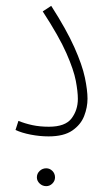

<svg xmlns="http://www.w3.org/2000/svg" viewBox="-20 -461 363 656"><path d="M33 -17 43 -48Q65 -39 90.5 -33.5Q116 -28 147 -28Q203 -28 224.5 -56.5Q246 -85 246 -123Q246 -148 239 -185Q232 -222 207 -279Q182 -336 126 -422L155 -441Q207 -360 234 -299.5Q261 -239 270 -196Q279 -153 279 -124Q279 -94 267.5 -64.5Q256 -35 227 -15Q198 5 146 5Q116 5 85 -1Q54 -7 33 -17ZM138 175Q125 175 115.5 166Q106 157 106 145Q106 132 115.5 123Q125 114 138 114Q150 114 159 123Q168 132 168 145Q168 157 159 166Q150 175 138 175Z"/></svg>

Font: Noto Sans Arabic ExtCond ExtLt
Style: Regular
Weight: 200
Width: 2
Designer: Monotype Design Team, Nadine Chahine, Nizar Qandah and Khaled Hosny
Foundry: Monotype Imaging Inc.
Version: Version 2.012; ttfautohint (v1.8.4.7-5d5b)